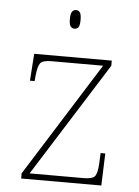

<svg xmlns="http://www.w3.org/2000/svg" viewBox="-53 -780 595 821"><g transform="rotate(5 244.5 -369.0)"><path d="M69 0V-22L376 -511H155Q116 -511 106 -497Q96 -483 92 -442L90 -420H70L78 -536H411V-514L103 -25H335Q374 -25 384 -39Q394 -53 396 -95L398 -138H418L413 0ZM240 -658Q230 -658 223.5 -666Q217 -674 217 -698Q217 -721 223.5 -729.5Q230 -738 240 -738Q251 -738 257 -729.5Q263 -721 263 -698Q263 -674 257 -666Q251 -658 240 -658Z"/></g></svg>

Font: Noto Serif Thai Thin
Style: Regular
Weight: 250
Version: Version 2.001